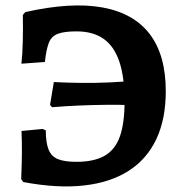

<svg xmlns="http://www.w3.org/2000/svg" viewBox="-20 -673 657 705"><path d="M65.4 -4.6 57.8 -15.2Q60.2 -71.5 60.4 -112.8Q60.6 -154.1 59 -192.1L136.6 -199.5L148 -194.4Q148.3 -149.5 158.2 -124.2Q168.2 -98.9 192.4 -88.8Q216.6 -78.8 260.4 -78.8Q324.2 -78.8 363.2 -100.5Q402.2 -122.2 419.8 -170.9Q437.4 -219.6 437.4 -300.4Q437.4 -389.5 418.3 -446.3Q399.2 -503.1 360.3 -530.5Q321.3 -557.8 261.1 -557.8Q216.3 -557.8 192.7 -549Q169 -540.1 159.5 -516.2Q149.9 -492.3 144.8 -445.4L58.6 -439.1Q62.6 -473.1 63.7 -522.3Q64.9 -571.5 63.8 -618.2L73.2 -628.7Q241.5 -666.5 356.3 -645.6Q471.2 -624.8 530 -547.6Q588.7 -470.5 588.7 -338.2Q588.7 -236 554.1 -162.3Q519.4 -88.6 452.3 -45.7Q385.1 -2.7 287.7 8.1Q190.4 19 65.4 -4.6ZM171.3 -279.3 163.7 -287.9 177.7 -371.7Q227.5 -369.1 279.7 -368.6Q332 -368.1 382.2 -370.4Q432.4 -372.7 474.3 -376.8L466.6 -287Q416.1 -288.6 367.3 -288.1Q318.4 -287.6 269.9 -285.5Q221.4 -283.4 171.3 -279.3Z"/></svg>

Font: Alegreya
Style: Regular
Weight: 400
Designer: Juan Pablo del Peral
Foundry: Huerta Tipografica
Version: Version 2.009